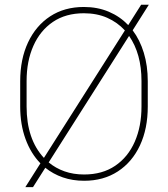

<svg xmlns="http://www.w3.org/2000/svg" viewBox="-20 -750 706 807"><path d="M601.1 -408.7V-302.2Q601.1 -209.5 568.4 -139.2Q535.6 -68.8 475.3 -29.5Q415 9.8 333.5 9.8Q285.2 9.8 244.1 -4.4Q203.1 -18.6 170.4 -44.9L118.7 36.6H86.4L149.9 -63.5Q109.4 -105 87.2 -166Q64.9 -227.1 64.9 -302.2V-408.7Q64.9 -501.5 97.9 -571.8Q130.9 -642.1 190.9 -681.4Q251 -720.7 332.5 -720.7Q390.1 -720.7 437.3 -700.7Q484.4 -680.7 519 -644.5L573.2 -730H605.5L537.6 -622.6Q567.9 -582.5 584.5 -528.1Q601.1 -473.6 601.1 -408.7ZM91.8 -302.2Q91.8 -164.6 164.6 -86.4L504.9 -622.1Q473.6 -656.2 430.4 -675.3Q387.2 -694.3 332.5 -694.3Q256.3 -694.3 202.6 -658Q148.9 -621.6 120.4 -557.4Q91.8 -493.2 91.8 -409.7ZM574.7 -302.2V-409.7Q574.7 -523.9 522.5 -599.1L184.6 -67.4Q213.9 -43 251.2 -29.8Q288.6 -16.6 333.5 -16.6Q410.2 -16.6 464.1 -53.2Q518.1 -89.8 546.4 -154.3Q574.7 -218.8 574.7 -302.2Z"/></svg>

Font: Vazirmatn UI Thin
Style: Regular
Weight: 100
Designer: Saber Rastikerdar
Foundry: Saber Rastikerdar
Version: Version 33.003